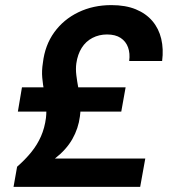

<svg xmlns="http://www.w3.org/2000/svg" viewBox="-20 -732 676 752"><path d="M33 0 47 -79Q79 -107 102.5 -136Q126 -165 140.5 -198Q155 -231 160 -270Q163 -297 160.5 -322.5Q158 -348 153 -374Q148 -400 145.5 -427.5Q143 -455 148 -486Q156 -555 192.5 -605.5Q229 -656 287 -684Q345 -712 416 -712Q472 -712 512 -695.5Q552 -679 577 -649.5Q602 -620 611.5 -580Q621 -540 615 -493H486Q490 -523 481.5 -546.5Q473 -570 452.5 -583.5Q432 -597 399 -597Q368 -597 342 -583.5Q316 -570 300 -544.5Q284 -519 279 -484Q276 -462 279 -437.5Q282 -413 287 -386.5Q292 -360 294.5 -332.5Q297 -305 293 -276Q287 -229 263.5 -187.5Q240 -146 195 -111H549L529 0ZM50 -295 66 -390H472L455 -295Z"/></svg>

Font: DM Sans 11pt ExtraBold
Style: Italic
Weight: 800
Italic angle: -10°
Version: Version 4.004;gftools[0.9.30]